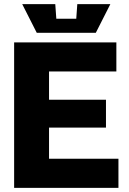

<svg xmlns="http://www.w3.org/2000/svg" viewBox="-20 -904 620 924"><path d="M48 0V-700H540V-560H216V-424H490V-290H216V-140H550V0ZM352 -884H511L441 -746H157L87 -884H246L251 -814H347Z"/></svg>

Font: Tektur
Style: Bold
Weight: 700
Designer: Adam Jagosz
Foundry: Adam Jagosz
Version: Version 1.005;gftools[0.9.30]